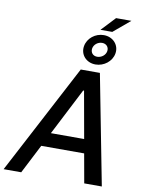

<svg xmlns="http://www.w3.org/2000/svg" viewBox="-134 -1174 947 1252"><g transform="rotate(10 339.5 -548.5)"><path d="M95.9 0 194.6 -192.5H478.7L513.1 0H629.6L488.6 -727.3H361.9L-20.6 0ZM242.2 -284.8 401.3 -595.2H407L462.4 -284.8ZM356.2 -881C346.6 -824.2 388.8 -776.3 450.3 -776.3C506.4 -776.3 557.5 -816.4 566.4 -869.3C576.3 -925.8 533.4 -974.4 471.6 -974.4C415.5 -974.4 365.1 -934.7 356.2 -881ZM411.2 -875.4C415.8 -902.7 441.8 -922.6 469.5 -922.6C497.9 -922.6 515.6 -901.3 511.4 -875.4C507.1 -848 480.5 -827.8 452.4 -827.8C424 -827.8 407 -849.1 411.2 -875.4ZM443.5 -1004.6H521.7L632.1 -1097.3H530.5Z"/></g></svg>

Font: Magic Ui Pro Medium
Style: Italic
Weight: 500
Italic angle: -9.39999°
Designer: Stefan Endress, Andreas Faust
Version: Version 1.000;FEAKit 1.0